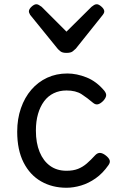

<svg xmlns="http://www.w3.org/2000/svg" viewBox="-20 -865 561 904"><path d="M293 19Q226 19 173.5 -11Q121 -41 91 -100Q61 -159 61 -245Q61 -305 78.5 -355.5Q96 -406 127.5 -442.5Q159 -479 202 -499Q245 -519 297 -519Q341 -519 387.5 -500.5Q434 -482 471 -438Q482 -424 479.5 -413Q477 -402 466 -390Q453 -377 441.5 -374Q430 -371 418 -381Q391 -404 364 -421.5Q337 -439 293 -439Q260 -439 233 -426Q206 -413 187.5 -388Q169 -363 159 -328.5Q149 -294 149 -250Q149 -192 166.5 -149.5Q184 -107 216 -84Q248 -61 293 -61Q325 -61 347.5 -70Q370 -79 389 -95.5Q408 -112 429 -135Q440 -146 452 -145Q464 -144 478 -133Q492 -122 496 -111.5Q500 -101 491 -88Q464 -49 430.5 -25.5Q397 -2 361.5 8.5Q326 19 293 19ZM436 -845Q445 -845 458 -833.5Q471 -822 471 -811Q471 -809 470 -805.5Q469 -802 464 -795L337 -636Q331 -630 322 -623Q313 -616 293 -616Q274 -616 265 -623Q256 -630 251 -636L122 -795Q118 -802 117 -805.5Q116 -809 116 -811Q116 -822 128.5 -833.5Q141 -845 151 -845Q157 -845 163 -841.5Q169 -838 176 -833L293 -716L411 -833Q417 -838 423 -841.5Q429 -845 436 -845Z"/></svg>

Font: Playwrite US Modern
Style: Regular
Weight: 400
Designer: Veronika Burian, José Scaglione
Foundry: TypeTogether
Version: Version 1.002